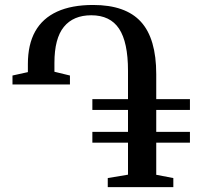

<svg xmlns="http://www.w3.org/2000/svg" viewBox="-20 -772 861 792"><path d="M424.5 0V-37.5L508 -51.5V-183.5H361V-228H508V-318.5H361V-363H508V-480Q508 -598 471.2 -653.5Q434.5 -709 356.5 -709Q282.5 -709 243.5 -661.2Q204.5 -613.5 204.5 -512.5V-476L268.5 -460.5V-423.5H31.5V-460.5L95 -474.5V-508Q95 -588.5 125.2 -642.5Q155.5 -696.5 215.5 -724Q275.5 -751.5 364 -751.5Q498 -751.5 561.2 -682.2Q624.5 -613 624.5 -466V-363H763.5V-318.5H624.5V-228H763.5V-183.5H624.5V-51L695 -37.5V0Z"/></svg>

Font: Merriweather 72pt Medium
Style: Regular
Weight: 500
Version: Version 2.100